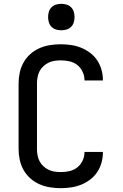

<svg xmlns="http://www.w3.org/2000/svg" viewBox="-20 -974 640 1002"><path d="M297 8Q269 8 240.5 3.5Q212 -1 186 -12.5Q160 -24 138.5 -43Q117 -62 103 -87Q89 -112 83 -140Q77 -168 77 -196V-539Q77 -567 83 -595Q89 -623 103 -648Q117 -673 138.5 -692Q160 -711 186 -722.5Q212 -734 240.5 -738.5Q269 -743 297 -743Q324 -743 351 -739Q378 -735 403 -725Q428 -715 450 -698.5Q472 -682 487 -659.5Q502 -637 509.5 -610.5Q517 -584 517 -557Q517 -556 517 -555.5Q517 -555 517 -554H421Q421 -554 421 -554.5Q421 -555 421 -555Q421 -578 411 -599.5Q401 -621 383 -635Q365 -649 342.5 -654Q320 -659 297 -659Q281 -659 264.5 -656.5Q248 -654 233.5 -647Q219 -640 206.5 -628.5Q194 -617 186.5 -602.5Q179 -588 176 -571.5Q173 -555 173 -539V-196Q173 -180 176 -163.5Q179 -147 186.5 -132.5Q194 -118 206.5 -106.5Q219 -95 233.5 -88Q248 -81 264.5 -78.5Q281 -76 297 -76Q320 -76 342.5 -81Q365 -86 383 -100Q401 -114 411 -135.5Q421 -157 421 -180Q421 -180 421 -180.5Q421 -181 421 -181H517Q517 -180 517 -179.5Q517 -179 517 -178Q517 -151 509.5 -124.5Q502 -98 487 -75.5Q472 -53 450 -36.5Q428 -20 403 -10Q378 0 351 4Q324 8 297 8ZM300 -816Q286 -816 272.5 -820Q259 -824 249 -834Q239 -844 235 -857.5Q231 -871 231 -885Q231 -899 235 -912.5Q239 -926 249 -936Q259 -946 272.5 -950Q286 -954 300 -954Q314 -954 327.5 -950Q341 -946 351 -936Q361 -926 365 -912.5Q369 -899 369 -885Q369 -871 365 -857.5Q361 -844 351 -834Q341 -824 327.5 -820Q314 -816 300 -816Z"/></svg>

Font: Zed Mono Medium Extended
Style: Regular
Weight: 500
Width: 7
Monospace: yes
Designer: Belleve Invis
Foundry: Belleve Invis
Version: Version 1.0.0; ttfautohint (v1.8.4)